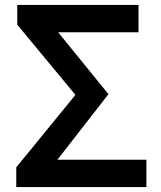

<svg xmlns="http://www.w3.org/2000/svg" viewBox="-20 -759 654 779"><path d="M46 0V-80L286 -374L50 -659V-739H542V-628H216L420 -377L213 -111H574V0Z"/></svg>

Font: Noto Sans JP SemiBold
Style: Regular
Weight: 600
Designer: Ryoko NISHIZUKA  (kana, bopomofo & ideographs); Paul D. Hunt (Latin, Greek & Cyrillic); Sandoll Communications , Soo-you
Foundry: Adobe
Version: Version 2.004-H2;hotconv 1.0.118;makeotfexe 2.5.65603